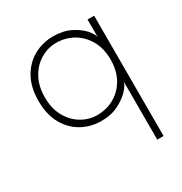

<svg xmlns="http://www.w3.org/2000/svg" viewBox="-151 -535 811 855"><g transform="rotate(-30 255.0 -107.0)"><path d="M413 208V-91Q411.5 -76 389.5 -51.5Q367.5 -27 329.5 -7.5Q291.5 12 241 12Q186.5 12 141 -13Q95.5 -38 68.2 -86.5Q41 -135 41 -205Q41 -275 68.2 -323.5Q95.5 -372 141 -397.2Q186.5 -422.5 241 -422.5Q291 -422.5 328.8 -403.8Q366.5 -385 388.2 -360.5Q410 -336 411.5 -319V-410.5H445.5V208ZM237.5 -20Q285.5 -20 325 -42.5Q364.5 -65 388 -106.5Q411.5 -148 411.5 -205Q411.5 -262 388 -303.5Q364.5 -345 325 -367.8Q285.5 -390.5 237.5 -390.5Q195 -390.5 157.5 -368.2Q120 -346 96.8 -304.5Q73.5 -263 73.5 -205Q73.5 -147 96.8 -105.5Q120 -64 157.5 -42Q195 -20 237.5 -20Z"/></g></svg>

Font: League Spartan Thin
Style: Regular
Weight: 100
Foundry: The League of Moveable Type
Version: Version 2.002